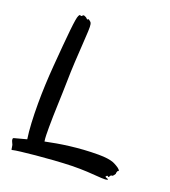

<svg xmlns="http://www.w3.org/2000/svg" viewBox="-131 -794 804 907"><g transform="rotate(20 270.5 -340.0)"><path d="M538 -69C533 -76 509 -89 501 -92C485 -98 461 -102 425 -102C325 -102 235 -88 164 -73C161 -91 161 -116 161 -144C161 -214 166 -305 167 -371C169 -514 185 -645 179 -668C177 -677 174 -679 171 -681C171 -681 167 -685 163 -687C160 -687 159 -685 159 -685C156 -681 152 -689 148 -691C148 -691 146 -693 135 -697C131 -695 130 -694 130 -694C128 -692 127 -690 126 -690C121 -688 120 -693 116 -691C114 -691 113 -687 111 -684C103 -670 95 -584 82 -421C77 -357 74 -292 74 -232C74 -162 77 -100 84 -55L24 -39C17 -38 17 -34 19 -24C20 -20 25 -12 27 -6C32 16 27 20 39 16C57 11 214 -6 326 -9C382 -10 423 -7 476 -3C504 -1 516 -7 500 -11C486 -15 494 -18 496 -21C497 -23 501 -23 503 -20C507 -15 509 -25 513 -29C513 -29 516 -31 522 -31C524 -32 529 -38 533 -45C534 -46 531 -49 533 -51C537 -56 533 -57 536 -59C539 -62 545 -60 538 -69Z"/></g></svg>

Font: Oregano
Style: Regular
Weight: 400
Designer: Astigmatic (AOETI)
Foundry: Astigmatic (AOETI)
Version: Version 1.000